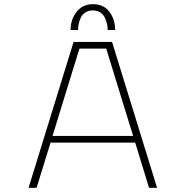

<svg xmlns="http://www.w3.org/2000/svg" viewBox="-20 -901 890 921"><path d="M318.5 -757Q318.5 -807 347.2 -844Q376 -881 426.5 -881Q477 -881 504.8 -844.2Q532.5 -807.5 532.5 -757H496.5Q496.5 -771 493.5 -785.2Q490.5 -799.5 483.5 -815.2Q476.5 -831 461.5 -841Q446.5 -851 425.5 -851Q404 -851 389 -841Q374 -831 367 -815.2Q360 -799.5 357.2 -785.2Q354.5 -771 354.5 -757ZM695 0 628.5 -217H222.5L155.5 0H117L333 -700H517.5L733.5 0ZM361 -668 232 -249H618.5L489.5 -668Z"/></svg>

Font: League Mono Wide Thin
Style: Regular
Weight: 100
Width: 8
Designer: Tyler Finck
Foundry: The League of Moveable Type / Tyler Finck
Version: Version 2.210